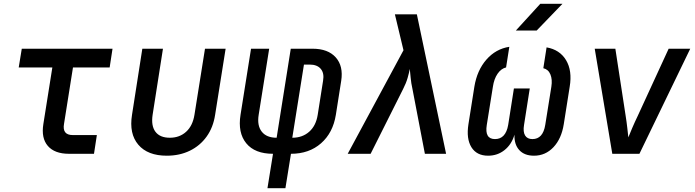

<svg xmlns="http://www.w3.org/2000/svg" viewBox="-20 -805 3640 1005"><path d="M341 0Q266 0 230.5 -41Q195 -82 207 -156L254 -452H78L94 -550H569L554 -452H362L315 -156Q305 -98 361 -98H487L472 0Z M853 10Q753 10 704 -47.5Q655 -105 671 -204L725 -550H833L779 -205Q770 -147 793.5 -115.5Q817 -84 869 -84Q920 -84 954.5 -115.5Q989 -147 998 -205L1053 -550H1161L1106 -204Q1096 -138 1061.5 -90Q1027 -42 973.5 -16Q920 10 853 10Z M1380 180 1409 0Q1314 0 1269 -55Q1224 -110 1239 -204L1294 -550H1389L1334 -204Q1325 -148 1350 -116Q1375 -84 1428 -84L1502 -550H1616Q1697 -550 1737.5 -504.5Q1778 -459 1766 -382L1738 -204Q1723 -110 1660.5 -55Q1598 0 1503 0L1474 180ZM1510 -84Q1563 -84 1598.5 -115.5Q1634 -147 1643 -204L1671 -382Q1678 -422 1659 -444.5Q1640 -467 1601 -467H1571Z M1800 0 2092 -542 2047 -730H2162L2315 0H2204L2139 -339Q2132 -370 2129.5 -398.5Q2127 -427 2125 -444Q2122 -427 2114 -398.5Q2106 -370 2090 -339L1920 0Z M2535 10Q2475 10 2447.5 -34.5Q2420 -79 2432 -155L2463 -351Q2477 -437 2526 -493Q2575 -549 2646 -560L2629 -452Q2603 -446 2584.5 -419Q2566 -392 2560 -351L2528 -151Q2516 -77 2571 -77Q2627 -77 2640 -151L2670 -342H2753L2723 -151Q2717 -115 2728.5 -96Q2740 -77 2767 -77Q2822 -77 2834 -151L2866 -351Q2872 -389 2861 -415.5Q2850 -442 2824 -448L2841 -557Q2910 -545 2943 -490Q2976 -435 2962 -351L2931 -155Q2919 -79 2877 -34.5Q2835 10 2775 10Q2725 10 2698 -19.5Q2671 -49 2673 -100Q2658 -49 2621 -19.5Q2584 10 2535 10ZM2680 -645 2808 -785H2924L2789 -645Z M3185 0 3093 -550H3201L3255 -198Q3260 -167 3263.5 -135.5Q3267 -104 3269 -86Q3276 -104 3289.5 -135.5Q3303 -167 3318 -198L3480 -550H3593L3327 0Z"/></svg>

Font: NKDuy Mono SemiBold
Style: Italic
Weight: 600
Italic angle: -9°
Monospace: yes
Designer: NKDuy
Foundry: NKDuy
Version: Version 2.251; ttfautohint (v1.8.4.7-5d5b)